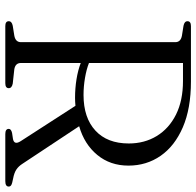

<svg xmlns="http://www.w3.org/2000/svg" viewBox="-28 -712 740 724"><g transform="rotate(90 342.0 -350.0)"><path d="M604.5 -464.5Q604.5 -395.5 564.2 -346.8Q524 -298 456 -278.5L598 -64Q607 -50 619.2 -41.8Q631.5 -33.5 653 -29.5Q672 -26 677.8 -22.5Q683.5 -19 683.5 -13Q683.5 0 663 0H485.5Q466 0 466 -13Q466 -22 481.5 -25.5L504.5 -29Q528 -34 512 -58.5L379 -264.5Q363.5 -263 349 -263Q313 -263 278.8 -268.5Q244.5 -274 217.5 -284.5V-59Q217.5 -38 241 -34L295.5 -28Q312.5 -24.5 312.5 -13Q312.5 0 293.5 0H78.5Q60 0 60 -13Q60 -24.5 77 -28L114.5 -34Q139 -38.5 139 -59V-641Q139 -661.5 114.5 -666L77 -672Q60 -675.5 60 -687Q60 -700 78.5 -700H287.5Q389 -700 459.8 -669.5Q530.5 -639 567.5 -585.8Q604.5 -532.5 604.5 -464.5ZM217.5 -670V-315.5Q241.5 -306 273.8 -300.5Q306 -295 338 -295Q424 -295 472.5 -339.8Q521 -384.5 521 -465.5Q521 -525 492.8 -571.2Q464.5 -617.5 411.8 -643.8Q359 -670 285.5 -670Z"/></g></svg>

Font: Fraunces 9pt S000 Light
Style: Regular
Weight: 300
Version: Version 1.000; ttfautohint (v1.8.3)